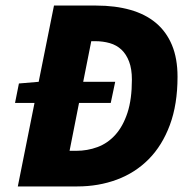

<svg xmlns="http://www.w3.org/2000/svg" viewBox="-20 -670 684 690"><path d="M34 -300 48 -370 119 -376 174 -650H326Q394 -650 448.5 -634.5Q503 -619 540.5 -587.5Q578 -556 598 -508Q618 -460 618 -394Q618 -295 590.5 -221Q563 -147 514.5 -98Q466 -49 400 -24.5Q334 0 258 0H44L104 -300ZM230 -128H254Q294 -128 330.5 -141.5Q367 -155 394.5 -185.5Q422 -216 438 -264.5Q454 -313 454 -384Q454 -422 444 -448.5Q434 -475 416.5 -491.5Q399 -508 374.5 -515Q350 -522 322 -522H308L279 -376H394L378 -300H264Z"/></svg>

Font: mr_Source Sans Pro
Style: Italic
Weight: 900
Italic angle: -11°
Designer: Paul D. Hunt
Foundry: Adobe Systems Incorporated
Version: Version 1.076;July 10, 2024;FontCreator 11.5.0.2430 64-bit